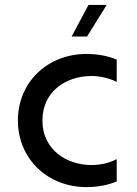

<svg xmlns="http://www.w3.org/2000/svg" viewBox="-20 -756 558 783"><path d="M333 7C381 7 422 -2 456 -16V-107C425 -91 389 -83 353 -83C253 -83 153 -144 153 -265C153 -384 251 -446 352 -446C388 -446 424 -438 456 -422V-513C422 -527 381 -536 333 -536C173 -536 53 -420 53 -265C53 -109 173 7 333 7ZM272 -607H335L415 -736H341Z"/></svg>

Font: Chess Sans Medium
Style: Regular
Weight: 500
Designer: Wolf Bōese
Foundry: Wolf Bōese
Version: Version 7.223;Glyphs 3.3 (3306)